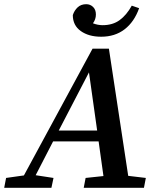

<svg xmlns="http://www.w3.org/2000/svg" viewBox="-49 -895 751 915"><path d="M-29 0 -20 -47 65 -59 392 -663H470L562 -57L646 -47L637 0H350L359 -47L444 -56L421 -221H204L121 -60L206 -47L196 0ZM231 -273H414L375 -550ZM433 -720Q374 -720 336 -747Q298 -774 298 -823Q305 -845 321 -860Q337 -875 362 -875Q381 -875 394.5 -862Q408 -849 408 -826Q408 -803 394 -784Q417 -775 440 -775Q488 -775 521 -799Q554 -823 579 -868L614 -856Q591 -791 545 -755.5Q499 -720 433 -720Z"/></svg>

Font: Source Serif Pro SemiBold
Style: Italic
Weight: 600
Italic angle: -12°
Designer: Frank Grießhammer
Foundry: Adobe Systems Incorporated
Version: Version 3.001;hotconv 1.0.111;makeotfexe 2.5.65597